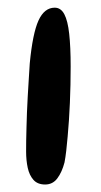

<svg xmlns="http://www.w3.org/2000/svg" viewBox="-20 -458 263 500"><path d="M97.5 22.5Q78 22.5 67.2 10.5Q56.5 -1.5 52.2 -21Q48 -40.5 48 -63.5Q48 -76 48.2 -92Q48.5 -108 49 -126.5Q49.5 -145 50.2 -165Q51 -185 52.2 -206.5Q53.5 -228 54.8 -249.8Q56 -271.5 57.5 -293Q65 -371 80.2 -404.5Q95.5 -438 122.5 -438Q138.5 -438 147.5 -421Q156.5 -404 160.2 -370Q164 -336 164 -285Q164 -261.5 163.5 -237.5Q163 -213.5 162 -190Q161 -166.5 159.5 -144.5Q158 -122.5 156.2 -102.5Q154.5 -82.5 152.5 -65.2Q150.5 -48 148 -35Q141.5 -10 129.5 6.2Q117.5 22.5 97.5 22.5Z"/></svg>

Font: Gluten Thin Light
Style: Regular
Weight: 300
Version: Version 1.300